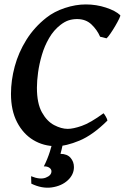

<svg xmlns="http://www.w3.org/2000/svg" viewBox="-20 -650 566 871"><path d="M525.4 -581.1Q527.3 -579.1 520.5 -564.9Q513.7 -550.8 502.7 -532Q491.7 -513.2 480.7 -497.3Q469.7 -481.4 463.4 -476.1L434.1 -483.4Q420.9 -514.2 395.3 -538.8Q369.6 -563.5 329.6 -563.5Q310.1 -563.5 292 -557.9Q273.9 -552.2 254.4 -537.1Q223.6 -513.2 202.9 -477.5Q182.1 -441.9 170.2 -401.4Q158.2 -360.8 152.8 -321.8Q147.5 -282.7 147.5 -252Q147.5 -181.2 170.2 -140.4Q192.9 -99.6 225.6 -82.5Q258.3 -65.4 287.1 -65.4Q312 -65.4 350.8 -78.9Q389.6 -92.3 449.7 -136.2Q453.6 -132.3 460.2 -120.8Q466.8 -109.4 467.3 -103Q400.9 -37.1 340.3 -12Q279.8 13.2 234.4 13.2Q177.7 13.2 131.3 -14.6Q85 -42.5 57.4 -95.7Q29.8 -148.9 29.8 -224.1Q29.8 -285.6 46.9 -348.9Q64 -412.1 99.6 -469.2Q135.3 -526.4 190.4 -569.8Q225.6 -597.7 274.4 -613.8Q323.2 -629.9 369.1 -629.9Q417 -629.9 460.7 -615.5Q504.4 -601.1 525.4 -581.1ZM315.4 107.9Q315.4 142.1 287.4 168Q259.3 193.8 214.8 200.2Q170.4 206.5 122.1 183.1L121.1 149.4Q161.6 166 187.5 156Q213.4 146 213.4 127Q213.4 117.2 203.4 110.6Q193.4 104 178.7 105Q194.8 73.7 206.3 37.8Q217.8 2 222.2 -25.4L270 -24.4Q269 -15.1 265.9 0Q262.7 15.1 259.3 29.1Q255.9 43 254.4 47.9Q285.2 48.3 300.3 66.2Q315.4 84 315.4 107.9Z"/></svg>

Font: Gentium Plus
Style: Bold Italic
Weight: 700
Italic angle: -8°
Designer: Victor Gaultney, Annie Olsen, Iska Routamaa, Becca Hirsbrunner
Foundry: SIL International
Version: Version 6.101